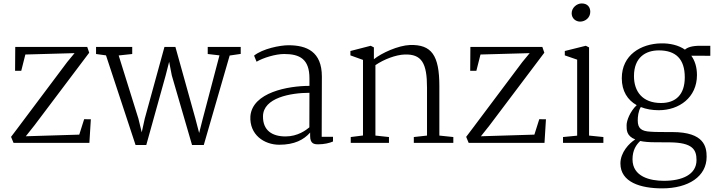

<svg xmlns="http://www.w3.org/2000/svg" viewBox="-20 -814 4081 1094"><path d="M43 -34.2 57.1 0H489.3L497.6 -134.3C486.3 -134.3 470.7 -134.8 459.5 -134.8L431.6 -46.9L127 -37.6L175.8 -99.1L488.3 -513.7L477.1 -546.4H66.9L65.9 -410.6H101.1L124.5 -503.4L404.8 -511.2L362.8 -460.4L80.6 -84Z M752.4 12.2H813.5L923.8 -383.8L943.8 -461.9L959 -383.8L1074.2 12.2H1141.1L1288.6 -497.6L1351.6 -506.8V-546.4H1163.6V-506.3L1230.5 -498.5L1134.8 -135.3L1114.7 -56.2L1093.3 -138.2L979.5 -546.4H917L804.7 -137.7L787.6 -60.1L768.6 -138.2L656.2 -498L733.4 -506.3V-546.4H527.3V-506.3L584 -498.5Z M1406.7 -152.3C1400.4 -46.9 1484.4 10.7 1571.3 10.7C1657.7 10.7 1710.9 -17.6 1747.1 -58.6V-39.1C1747.1 5.4 1770.5 8.3 1793 8.3C1826.7 8.3 1858.4 1 1877.4 -7.8V-34.7H1813L1814 -377.4C1814 -520.5 1727.1 -556.2 1623.5 -556.2C1575.7 -556.2 1476.6 -536.6 1427.7 -497.1L1441.9 -462.4C1479 -484.4 1549.3 -506.3 1599.1 -506.3C1688.5 -506.3 1743.2 -477.1 1743.2 -367.7V-324.7C1621.1 -324.7 1418.5 -287.6 1406.7 -152.3ZM1478.5 -151.4C1479.5 -257.3 1637.2 -285.2 1743.2 -285.2C1742.7 -216.3 1742.7 -135.3 1742.7 -88.4C1724.6 -73.2 1677.2 -36.6 1606.9 -36.6C1530.8 -36.6 1477.5 -70.8 1478.5 -151.4Z M1978.5 0H2196.3V-33.2L2119.1 -41.5V-442.9C2168.5 -476.6 2235.4 -501.5 2285.2 -503.4C2383.3 -506.8 2413.1 -453.6 2413.1 -314.9V-41.5L2337.9 -33.2V0H2563V-33.2L2483.4 -41.5V-323.7C2483.4 -499 2439 -561 2316.4 -557.6C2249.5 -555.2 2154.3 -512.2 2110.4 -476.6V-543.9L2092.3 -553.2L1976.6 -523.4V-498.5L2048.3 -472.7V-42L1978.5 -33.2Z M2636.2 -34.2 2650.4 0H3082.5L3090.8 -134.3C3079.6 -134.3 3064 -134.8 3052.7 -134.8L3024.9 -46.9L2720.2 -37.6L2769 -99.1L3081.5 -513.7L3070.3 -546.4H2660.2L2659.2 -410.6H2694.3L2717.8 -503.4L2998 -511.2L2956.1 -460.4L2673.8 -84Z M3285.6 -690.9C3314.5 -690.9 3343.3 -712.9 3343.3 -746.6C3343.3 -772.9 3328.1 -794.4 3294.4 -794.4C3267.1 -794.4 3237.3 -770.5 3237.3 -738.3C3237.3 -709 3260.7 -690.9 3285.6 -690.9ZM3188 0H3418V-33.2L3336.4 -41.5V-543.9L3317.9 -553.2L3198.2 -523.4V-498.5L3268.6 -474.1V-41L3188 -33.2Z M3515.1 117.2C3515.1 224.6 3630.4 259.3 3752.9 259.3C3902.8 259.3 4006.3 191.4 4006.3 79.6C4006.3 23.4 3993.7 -61.5 3811 -61.5C3772.9 -61.5 3708 -61.5 3688.5 -63.5C3634.3 -65.9 3613.8 -82.5 3613.8 -127.9C3613.8 -147.5 3616.7 -181.2 3631.3 -204.1C3661.6 -191.9 3696.3 -186 3733.9 -186C3849.6 -186 3951.2 -258.3 3951.2 -386.2C3951.2 -432.1 3939 -468.8 3918.9 -496.6C3964.4 -496.1 4024.9 -496.1 4027.3 -496.1V-553.2H3969.2C3923.8 -553.2 3897 -544.4 3882.8 -531.2C3846.2 -556.6 3797.9 -567.9 3745.6 -566.9C3632.8 -564.5 3522.9 -501.5 3522.9 -368.2C3522.9 -294.4 3556.2 -243.7 3607.9 -214.8C3570.3 -179.7 3550.3 -127 3550.3 -101.1C3550.3 -74.2 3548.8 -39.6 3599.6 -19.5C3565.4 1.5 3515.1 54.2 3515.1 117.2ZM3746.6 -227.1C3640.6 -227.1 3592.3 -292.5 3592.3 -380.4C3592.3 -486.8 3658.7 -526.9 3733.9 -526.9C3830.1 -526.9 3881.8 -478.5 3881.8 -373.5C3881.8 -274.9 3830.6 -227.1 3746.6 -227.1ZM3584 93.8C3584 41 3605.5 10.3 3627.9 -10.7C3649.9 -5.9 3678.2 -3.4 3713.9 -3.4L3796.9 -2.9C3925.8 -1.5 3948.7 38.1 3948.7 98.1C3948.7 181.2 3866.2 216.3 3762.7 216.3C3684.1 216.3 3584 192.9 3584 93.8Z"/></svg>

Font: Merriweather
Style: Light
Weight: 250
Designer: Eben Sorkin ( eben@eyebytes.com )
Foundry: Sorkin Type Co.
Version: Version 1.003